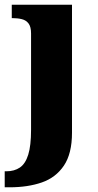

<svg xmlns="http://www.w3.org/2000/svg" viewBox="-35 -556 417 816"><path d="M-15 240V172H-8Q26 172 49.5 156Q73 140 85 101.5Q97 63 97 -4V-414Q97 -442 86.5 -456Q76 -470 58 -474.5Q40 -479 18 -479H15V-536H271V8Q271 97 236.5 148Q202 199 142.5 219.5Q83 240 6 240Z"/></svg>

Font: Noto Serif Tibetan ExtraBold
Style: Regular
Weight: 800
Version: Version 2.103